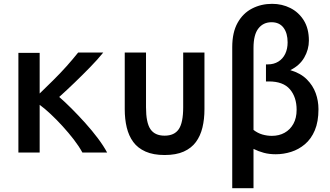

<svg xmlns="http://www.w3.org/2000/svg" viewBox="-20 -796 1720 1002"><path d="M76 0V-520H187V-308Q223 -343 259 -378.5Q295 -414 328 -451Q361 -488 388 -522H519Q490 -486 450.5 -445.5Q411 -405 369.5 -365Q328 -325 289 -290Q318 -265 353.5 -229.5Q389 -194 425 -154Q461 -114 491 -74Q521 -34 539 0H410Q392 -33 365 -68Q338 -103 306.5 -137.5Q275 -172 244 -201Q213 -230 187 -249V0Z M839 13Q780 13 739.5 -5Q699 -23 675.5 -55Q652 -87 641.5 -130.5Q631 -174 631 -226V-522H742V-236Q742 -156 765 -122Q788 -88 839 -88Q890 -88 913 -122Q936 -156 936 -236V-522H1047V-226Q1047 -174 1036.5 -130.5Q1026 -87 1002.5 -55Q979 -23 939 -5Q899 13 839 13Z M1192 186V-550Q1192 -627 1220 -677Q1248 -727 1295.5 -751.5Q1343 -776 1400 -776Q1452 -776 1495.5 -754Q1539 -732 1565.5 -689.5Q1592 -647 1592 -584Q1592 -538 1568 -496Q1544 -454 1495 -430Q1549 -414 1581 -382Q1613 -350 1627.5 -310Q1642 -270 1642 -226Q1642 -161 1623 -116Q1604 -71 1571.5 -43.5Q1539 -16 1499.5 -3.5Q1460 9 1419 9Q1385 9 1357 1.5Q1329 -6 1303 -19V186ZM1399 -87Q1436 -87 1465 -103Q1494 -119 1511 -149.5Q1528 -180 1528 -223Q1528 -289 1493 -330Q1458 -371 1383 -371H1368V-460H1378Q1409 -460 1432.5 -474.5Q1456 -489 1468.5 -515Q1481 -541 1481 -575Q1481 -623 1459.5 -651.5Q1438 -680 1397 -680Q1354 -680 1328.5 -647.5Q1303 -615 1303 -546V-118Q1325 -101 1349.5 -94Q1374 -87 1399 -87Z"/></svg>

Font: Ubuntu Sans Mono Medium
Style: Regular
Weight: 500
Monospace: yes
Designer: Dalton Maag Ltd
Foundry: Dalton Maag Ltd
Version: Version 1.006